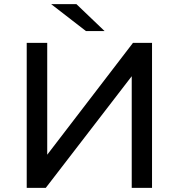

<svg xmlns="http://www.w3.org/2000/svg" viewBox="-20 -907 863 927"><path d="M714 0H616V-539L201 0H109V-700H208V-160L622 -700H714ZM485 -757H395L227 -887H349Z"/></svg>

Font: Argentum Novus
Style: Regular
Weight: 400
Designer: Julieta Ulanovsky
Foundry: Julieta Ulanovsky
Version: Version 7.20;July 27, 2021;FontCreator 13.0.0.2683 64-bit